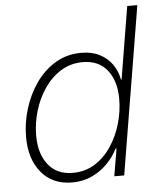

<svg xmlns="http://www.w3.org/2000/svg" viewBox="-53 -773 684 829"><g transform="rotate(-5 289.5 -359.0)"><path d="M227.1 10.7Q142.1 10.7 93.5 -47.6Q44.9 -106 44.9 -201.7Q44.9 -263.7 63.7 -324.5Q82.5 -385.3 117.4 -434.8Q152.3 -484.4 201.9 -513.9Q251.5 -543.5 313.5 -543.5Q359.9 -543.5 393.6 -526.1Q427.2 -508.8 447.8 -479.2Q468.3 -449.7 474.6 -413.6H477.5L529.3 -727.5H573.2L452.6 0H409.7L429.7 -118.7H425.8Q407.2 -82 377.7 -52.7Q348.1 -23.4 310.3 -6.3Q272.5 10.7 227.1 10.7ZM232.9 -30.3Q286.6 -30.3 328.9 -56.9Q371.1 -83.5 400.4 -127.7Q429.7 -171.9 444.8 -225.1Q460 -278.3 460 -331.1Q460 -408.7 422.9 -455.8Q385.7 -502.9 316.9 -502.9Q263.7 -502.9 221.4 -476.6Q179.2 -450.2 149.7 -406.7Q120.1 -363.3 104.5 -310.3Q88.9 -257.3 88.9 -204.1Q88.9 -125.5 126.5 -77.9Q164.1 -30.3 232.9 -30.3Z"/></g></svg>

Font: Inter 20pt ExtraLight
Style: Italic
Weight: 250
Italic angle: -9.3988°
Version: Version 4.001;git-66647c0bb